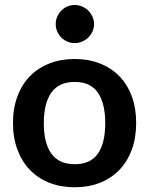

<svg xmlns="http://www.w3.org/2000/svg" viewBox="-20 -764 614 791"><path d="M33.5 0ZM288 -521Q345 -521 391.8 -502.5Q438.5 -484 471.8 -450Q505 -416 523 -367Q541 -318 541 -257.5Q541 -196.5 523 -147.5Q505 -98.5 471.8 -64Q438.5 -29.5 391.8 -11Q345 7.5 288 7.5Q230.5 7.5 183.5 -11Q136.5 -29.5 103.2 -64Q70 -98.5 51.8 -147.5Q33.5 -196.5 33.5 -257.5Q33.5 -318 51.8 -367Q70 -416 103.2 -450Q136.5 -484 183.5 -502.5Q230.5 -521 288 -521ZM288 -87.5Q352 -87.5 382.8 -130.5Q413.5 -173.5 413.5 -256.5Q413.5 -339.5 382.8 -383Q352 -426.5 288 -426.5Q223 -426.5 191.8 -382.8Q160.5 -339 160.5 -256.5Q160.5 -174 191.8 -130.8Q223 -87.5 288 -87.5ZM367.5 -664.5Q367.5 -648.5 361 -634.2Q354.5 -620 343.8 -609.5Q333 -599 318.2 -592.8Q303.5 -586.5 287 -586.5Q271 -586.5 257 -592.8Q243 -599 232.5 -609.5Q222 -620 215.8 -634.2Q209.5 -648.5 209.5 -664.5Q209.5 -681 215.8 -695.2Q222 -709.5 232.5 -720.2Q243 -731 257 -737.2Q271 -743.5 287 -743.5Q303.5 -743.5 318.2 -737.2Q333 -731 343.8 -720.2Q354.5 -709.5 361 -695.2Q367.5 -681 367.5 -664.5Z"/></svg>

Font: Lato
Style: Bold
Weight: 700
Designer: Lukasz Dziedzic
Foundry: tyPoland Lukasz Dziedzic
Version: Version 2.007; 2014-02-27